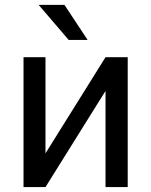

<svg xmlns="http://www.w3.org/2000/svg" viewBox="-20 -761 614 781"><path d="M165 -137.2V-528.3H75.7V0H165L409.2 -391.1V0H499.5V-528.3H409.2ZM242.2 -741.2H137.2L259.3 -598.6H336.4Z"/></svg>

Font: Bert Sans
Style: Regular
Weight: 400
Designer: Christian Robertson (Google), Cristiano Sobral
Foundry: Google, Cristiano Sobral
Version: Version 3.101